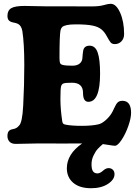

<svg xmlns="http://www.w3.org/2000/svg" viewBox="-20 -744 721 1007"><path d="M182.6 8.3Q161.1 8.3 122.3 9.5Q83.5 10.7 62.5 10.7Q40.5 10.7 29.8 -1Q19 -12.7 19 -30.3Q19 -46.9 25.4 -55.4Q31.7 -64 46.4 -66.4Q67.9 -69.8 79.1 -84.5Q96.7 -98.1 101.6 -189Q107.4 -298.3 107.4 -402.3Q107.4 -516.6 97.2 -581.1Q92.3 -610.8 71.3 -620.1Q64.9 -623 52.2 -625.5Q39.6 -627.9 34.7 -630.9Q19 -638.2 19 -660.2Q19 -689.5 39.1 -701.2Q59.1 -712.9 108.9 -712.9Q126 -712.9 162.6 -711.9Q199.2 -710.9 217.8 -710.9Q248.5 -710.9 340.6 -710.7Q432.6 -710.4 462.4 -710.4Q500.5 -710.4 524.4 -717.3Q548.3 -724.1 560.5 -724.1Q589.4 -724.1 610.1 -677.5Q630.9 -630.9 630.9 -565.4Q630.9 -542 616.9 -527.3Q603 -512.7 582.5 -512.7Q567.9 -512.7 560.8 -520.8Q553.7 -528.8 538.6 -556.6Q526.9 -578.1 510.7 -590.8Q494.6 -603.5 467.3 -609.4Q436 -616.2 377.9 -616.2Q347.2 -616.2 329.8 -612.3Q312.5 -608.4 306.2 -602.1Q299.8 -595.7 297.4 -585Q292 -558.6 292 -440.9Q292 -421.9 294.7 -414.3Q297.4 -406.7 307.6 -403.8Q324.2 -399.4 359.4 -399.4Q383.8 -399.4 397.5 -410.4Q411.1 -421.4 412.1 -439Q413.6 -460.9 416 -476.1Q419.9 -504.4 450.2 -504.4Q479.5 -504.4 492.2 -468.8Q504.9 -433.1 504.9 -357.9Q504.9 -210 443.4 -210Q415.5 -210 415.5 -256.3Q415.5 -310.1 357.9 -310.1Q323.7 -310.1 313.7 -306.6Q303.7 -303.2 300.3 -291Q296.9 -277.8 296.9 -223.1Q296.9 -171.9 306.6 -107.4Q308.1 -98.6 311.3 -95.5Q314.5 -92.3 323.7 -90.3Q353.5 -84 409.2 -84Q462.4 -84 495.6 -91.8Q511.7 -95.2 530.3 -110.4Q548.8 -125.5 562.5 -145.5Q569.8 -156.2 579.1 -177.2Q588.4 -198.2 597.2 -206.8Q606 -215.3 622.1 -215.3Q667.5 -215.3 667.5 -152.3Q667.5 -124 652.8 -82.5Q638.2 -41 617.7 -10.3Q597.2 20.5 583 20.5Q575.2 20.5 553.5 16.8Q531.7 13.2 519.5 11.7Q502.9 25.9 491.9 37.8Q481 49.8 470.5 71.8Q460 93.8 460 117.2Q460 143.6 467.8 154.5Q475.6 165.5 491.2 165.5Q504.4 165.5 519.8 151.6Q535.2 137.7 549.3 137.7Q563 137.7 571.8 146.2Q580.6 154.8 580.6 169.4Q580.6 198.2 545.9 220.7Q511.2 243.2 457.5 243.2Q397.5 243.2 364 214.6Q330.6 186 330.6 138.7Q330.6 64 411.1 8.3Q391.6 8.3 357.9 8.5Q324.2 8.8 311 8.8Q289.1 8.8 246.3 8.5Q203.6 8.3 182.6 8.3Z"/></svg>

Font: Cooper* ExtraBold
Style: Regular
Weight: 800
Designer: Owen Earl
Foundry: indestructible type*
Version: Version 0.001